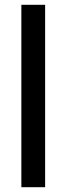

<svg xmlns="http://www.w3.org/2000/svg" viewBox="-20 -873 277 800"><path d="M168 -93V-853H69V-93Z"/></svg>

Font: Noto Sans Kannada UI Condensed Medium
Style: Regular
Weight: 500
Width: 3
Designer: Jelle Bosma - Monotype Design Team
Foundry: Monotype Imaging Inc.
Version: Version 2.005